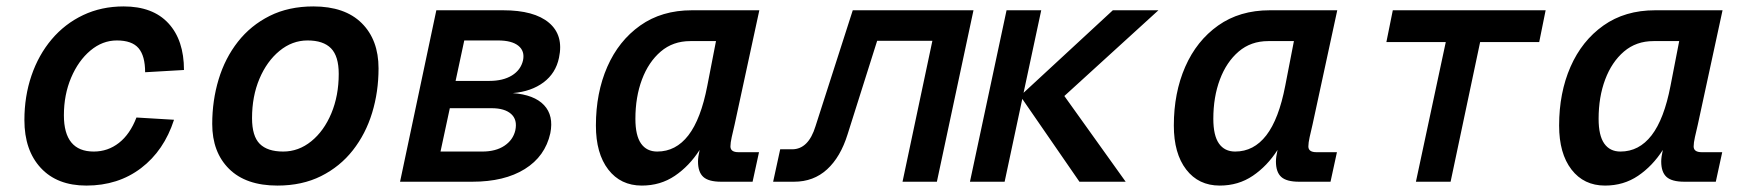

<svg xmlns="http://www.w3.org/2000/svg" viewBox="-20 -566 5440 598"><path d="M249 12Q158 12 107 -43Q56 -98 56 -192Q56 -266 78 -330.5Q100 -395 141 -443.5Q182 -492 239 -519Q296 -546 365 -546Q456 -546 504.5 -493.5Q553 -441 553 -348L432 -341Q432 -392 411.5 -416Q391 -440 344 -440Q299 -440 261.5 -408.5Q224 -377 201.5 -324Q179 -271 179 -207Q179 -94 272 -94Q316 -94 350.5 -121Q385 -148 405 -200L522 -193Q491 -97 419.5 -42.5Q348 12 249 12Z M844 12Q746 12 693.5 -40Q641 -92 641 -180Q641 -253 661 -319Q681 -385 721 -436Q761 -487 820 -516.5Q879 -546 956 -546Q1054 -546 1106.5 -494Q1159 -442 1159 -353Q1159 -280 1139 -214.5Q1119 -149 1079 -98Q1039 -47 980 -17.5Q921 12 844 12ZM862 -94Q910 -94 949.5 -126Q989 -158 1012 -213Q1035 -268 1035 -336Q1035 -391 1011 -415.5Q987 -440 938 -440Q890 -440 850.5 -407.5Q811 -375 788 -320.5Q765 -266 765 -198Q765 -142 789 -118Q813 -94 862 -94Z M1226 0 1339 -534H1547Q1644 -534 1690 -495Q1736 -456 1721 -386Q1711 -338 1673 -309.5Q1635 -281 1577 -276Q1644 -271 1674.5 -238.5Q1705 -206 1694 -151Q1678 -79 1614.5 -39.5Q1551 0 1451 0ZM1399 -314H1504Q1547 -314 1574.5 -331Q1602 -348 1609 -378Q1615 -407 1594.5 -423.5Q1574 -440 1531 -440H1426ZM1352 -94H1482Q1524 -94 1551 -112Q1578 -130 1585 -160Q1592 -193 1572 -211Q1552 -229 1511 -229H1381Z M1979 12Q1913 12 1874.5 -38Q1836 -88 1836 -175Q1836 -277 1871.5 -358Q1907 -439 1974 -486.5Q2041 -534 2135 -534H2345L2268 -178Q2263 -157 2259 -139Q2255 -121 2255 -110Q2255 -92 2280 -92H2344L2324 0H2226Q2187 0 2170.5 -15Q2154 -30 2154 -63Q2154 -77 2159 -99Q2127 -49 2082 -18.5Q2037 12 1979 12ZM2027 -94Q2085 -94 2124 -144.5Q2163 -195 2183 -299L2210 -438H2130Q2076 -438 2038 -405.5Q2000 -373 1979.5 -318.5Q1959 -264 1959 -196Q1959 -144 1976.5 -119Q1994 -94 2027 -94Z M2388 0 2410 -101H2447Q2498 -101 2520 -173L2636 -534H3012L2898 0H2791L2884 -439H2712L2620 -148Q2598 -77 2556 -38.5Q2514 0 2453 0Z M3001 0 3115 -534H3223L3168 -277L3446 -534H3588L3295 -267L3486 0H3342L3164 -258L3109 0Z M3779 12Q3713 12 3674.5 -38Q3636 -88 3636 -175Q3636 -277 3671.5 -358Q3707 -439 3774 -486.5Q3841 -534 3935 -534H4145L4068 -178Q4063 -157 4059 -139Q4055 -121 4055 -110Q4055 -92 4080 -92H4144L4124 0H4026Q3987 0 3970.5 -15Q3954 -30 3954 -63Q3954 -77 3959 -99Q3927 -49 3882 -18.5Q3837 12 3779 12ZM3827 -94Q3885 -94 3924 -144.5Q3963 -195 3983 -299L4010 -438H3930Q3876 -438 3838 -405.5Q3800 -373 3779.5 -318.5Q3759 -264 3759 -196Q3759 -144 3776.5 -119Q3794 -94 3827 -94Z M4390 0 4483 -435H4298L4318 -534H4794L4774 -435H4590L4498 0Z M4979 12Q4913 12 4874.5 -38Q4836 -88 4836 -175Q4836 -277 4871.5 -358Q4907 -439 4974 -486.5Q5041 -534 5135 -534H5345L5268 -178Q5263 -157 5259 -139Q5255 -121 5255 -110Q5255 -92 5280 -92H5344L5324 0H5226Q5187 0 5170.5 -15Q5154 -30 5154 -63Q5154 -77 5159 -99Q5127 -49 5082 -18.5Q5037 12 4979 12ZM5027 -94Q5085 -94 5124 -144.5Q5163 -195 5183 -299L5210 -438H5130Q5076 -438 5038 -405.5Q5000 -373 4979.5 -318.5Q4959 -264 4959 -196Q4959 -144 4976.5 -119Q4994 -94 5027 -94Z"/></svg>

Font: Geist Mono SemiBold
Style: Italic
Weight: 600
Italic angle: -12°
Monospace: yes
Designer: Basement.studio, Andrés Briganti, Mateo Zaragoza
Foundry: Basement.studio, Vercel, Andrés Briganti, Guido Ferreyra, Mateo Zaragoza
Version: Version 1.500; ttfautohint (v1.8.4.7-5d5b)